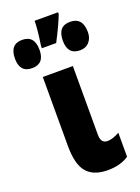

<svg xmlns="http://www.w3.org/2000/svg" viewBox="-215 -906 715 984"><g transform="rotate(-20 143.0 -414.0)"><path d="M105 -838Q105 -791 92 -707V-693H170Q192 -735 207.5 -768.5Q223 -802 233 -828V-838ZM206 -692Q206 -616 273 -616Q305 -616 323.5 -637Q342 -658 342 -690Q342 -771 273 -771Q206 -771 206 -692ZM-56 -690Q-56 -614 11 -614Q78 -614 78 -690Q78 -768 11 -768Q-56 -768 -56 -690ZM46 -553V-176Q46 -76 83 -33Q120 10 197 10Q266 10 312 -21V-152Q274 -131 246 -131Q210 -131 210 -178V-553Z"/></g></svg>

Font: Noto Sans Display Condensed Black
Style: Regular
Weight: 900
Width: 3
Designer: Monotype Design team
Foundry: Monotype Imaging Inc.
Version: 1.000